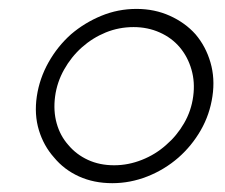

<svg xmlns="http://www.w3.org/2000/svg" viewBox="-20 -404 505 431"><path d="M62.7 -188Q56.6 -147 67.3 -111.8Q78 -76.6 101.4 -50.4Q123.8 -23.2 157.2 -8Q190.6 7.2 232.1 7.2Q272.6 7.2 311 -8Q349.5 -23.2 380.5 -50.2Q410.5 -76.6 430.7 -111.7Q450.9 -146.9 456.9 -188Q462.9 -228 452.4 -264Q441.9 -300 418.9 -327Q395.7 -353 361.4 -368.5Q327.1 -384 286.5 -384Q244.9 -384 207.4 -368.5Q169.8 -353 139.4 -327Q109.1 -300 88.9 -264Q68.7 -228 62.7 -188ZM103.7 -187.7Q108 -219.5 123.9 -247.8Q139.8 -276.2 163.8 -297.7Q187.9 -319.1 217.5 -331.2Q247.1 -343.2 279.8 -343.2Q311.6 -343.2 338.6 -331.1Q365.6 -319.1 383.7 -297.6Q401.7 -276.1 409.8 -247.8Q418 -219.5 413.7 -187.7Q409.4 -155.1 393.1 -127.2Q376.9 -99.2 352.9 -78.6Q328.9 -57.1 298.4 -45.1Q267.9 -33 236.2 -33Q203.6 -33 177.4 -45.1Q151.3 -57.1 133.3 -78.6Q115 -99.2 107.2 -127.2Q99.4 -155.1 103.7 -187.7Z"/></svg>

Font: Josefin Slab Thin
Style: Italic
Weight: 100
Italic angle: -12°
Designer: Santiago Orozco
Foundry: Typemade
Version: Version 2.000